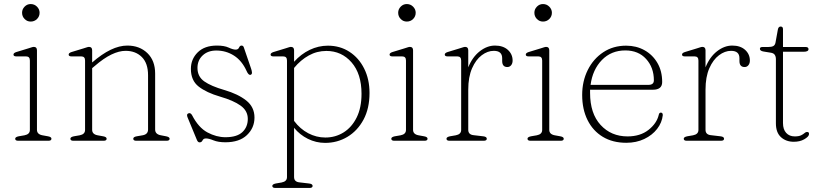

<svg xmlns="http://www.w3.org/2000/svg" viewBox="-20 -695 4056 948"><path d="M131.5 -588.5Q114 -588.5 101.5 -601.2Q89 -614 89 -632Q89 -649.5 101.5 -662.2Q114 -675 131.5 -675Q150 -675 162.8 -662Q175.5 -649 175.5 -632Q175.5 -614 162.8 -601.2Q150 -588.5 131.5 -588.5ZM162.5 -446.5V-54Q162.5 -32 189.5 -27L217 -22Q234 -19 234 -10Q234 0 219 0H70Q55 0 55 -10Q55 -18.5 72 -22L101 -27Q127.5 -32 127.5 -53.5V-396Q127.5 -416.5 109 -416.5H61Q46.5 -416.5 46.5 -425.5Q46.5 -433.5 60.5 -438L119.5 -456Q128 -458.5 135.2 -461Q142.5 -463.5 147 -463.5Q162.5 -463.5 162.5 -446.5Z M435 -446.5V-386.5Q530.5 -470 608.5 -470Q669 -470 707.5 -433Q746 -396 746 -332V-55.5Q746 -32 774.5 -27L800.5 -22Q817.5 -18.5 817.5 -10Q817.5 0 802.5 0H653Q638 0 638 -10Q638 -19 655 -22L684 -27Q711 -31.5 711 -55.5V-323.5Q711 -383 680.2 -413.5Q649.5 -444 600 -444Q568 -444 530 -425.8Q492 -407.5 447 -368.5L435 -358.5V-54Q435 -32 462 -27L489.5 -22Q506.5 -19 506.5 -10Q506.5 0 491.5 0H342.5Q327.5 0 327.5 -10Q327.5 -18.5 344.5 -22L373.5 -27Q400 -32 400 -53.5V-396Q400 -416.5 381.5 -416.5H333.5Q319 -416.5 319 -425.5Q319 -433.5 333 -438L392 -456Q400.5 -458.5 407.8 -461Q415 -463.5 419.5 -463.5Q435 -463.5 435 -446.5Z M1048 -445.5Q1006.5 -445.5 980.8 -421.5Q955 -397.5 955 -359.5Q955 -317 988.5 -293.2Q1022 -269.5 1088 -250.5Q1155 -231 1195.8 -198.8Q1236.5 -166.5 1236.5 -114.5Q1236.5 -63.5 1199.2 -28Q1162 7.5 1093 7.5Q1057.5 7.5 1034.2 -2Q1011 -11.5 997 -11.5Q984.5 -11.5 980 -1.8Q975.5 8 965.5 8Q957 8 952 -4.5L906.5 -114.5Q898.5 -132 912 -136Q921.5 -138.5 928.5 -126Q960 -65 1004.2 -41.2Q1048.5 -17.5 1093 -17.5Q1150 -17.5 1176.8 -42.8Q1203.5 -68 1203.5 -108Q1203.5 -148 1168 -173.5Q1132.5 -199 1066.5 -218Q999.5 -237.5 961 -267.5Q922.5 -297.5 922.5 -355Q922.5 -403 956.2 -436.5Q990 -470 1051 -470Q1087.5 -470 1109 -460Q1130.5 -450 1143.5 -450Q1156 -450 1160.2 -460Q1164.5 -470 1172.5 -470Q1180.5 -470 1183.5 -462L1219.5 -357Q1223 -347.5 1224 -337.8Q1225 -328 1217 -325.5Q1207 -323 1197.5 -344.5Q1174.5 -395.5 1135.2 -420.5Q1096 -445.5 1048 -445.5Z M1432 -446.5V-390Q1466 -428 1509.2 -448.8Q1552.5 -469.5 1599 -469.5Q1659 -469.5 1705.5 -439.2Q1752 -409 1778.2 -356.2Q1804.5 -303.5 1804.5 -236Q1804.5 -159.5 1774.8 -104.2Q1745 -49 1695.2 -19.2Q1645.5 10.5 1585.5 10.5Q1540.5 10.5 1500.2 -9.5Q1460 -29.5 1432 -64V179Q1432 203 1459 205.5L1506 211Q1523.5 213 1523.5 223Q1523.5 233 1508 233H1339.5Q1324.5 233 1324.5 223Q1324.5 214.5 1341.5 211L1370.5 206Q1397 201 1397 179.5V-396Q1397 -416.5 1378.5 -416.5H1330.5Q1316 -416.5 1316 -425.5Q1316 -433.5 1330 -438L1389 -456Q1397.5 -458.5 1404.8 -461Q1412 -463.5 1416.5 -463.5Q1432 -463.5 1432 -446.5ZM1591.5 -443.5Q1545 -443.5 1504.8 -421.2Q1464.5 -399 1432 -359.5V-98Q1461.5 -58.5 1501.8 -37.2Q1542 -16 1586.5 -16Q1636 -16 1676.5 -41.2Q1717 -66.5 1741 -114.8Q1765 -163 1765 -232Q1765 -330.5 1715.8 -387Q1666.5 -443.5 1591.5 -443.5Z M1988.5 -588.5Q1971 -588.5 1958.5 -601.2Q1946 -614 1946 -632Q1946 -649.5 1958.5 -662.2Q1971 -675 1988.5 -675Q2007 -675 2019.8 -662Q2032.5 -649 2032.5 -632Q2032.5 -614 2019.8 -601.2Q2007 -588.5 1988.5 -588.5ZM2019.5 -446.5V-54Q2019.5 -32 2046.5 -27L2074 -22Q2091 -19 2091 -10Q2091 0 2076 0H1927Q1912 0 1912 -10Q1912 -18.5 1929 -22L1958 -27Q1984.5 -32 1984.5 -53.5V-396Q1984.5 -416.5 1966 -416.5H1918Q1903.5 -416.5 1903.5 -425.5Q1903.5 -433.5 1917.5 -438L1976.5 -456Q1985 -458.5 1992.2 -461Q1999.5 -463.5 2004 -463.5Q2019.5 -463.5 2019.5 -446.5Z M2292 -446.5V-362.5Q2312.5 -413.5 2348.8 -441.8Q2385 -470 2424 -470Q2464 -470 2487.5 -448.8Q2511 -427.5 2511 -396Q2511 -382 2503.8 -373Q2496.5 -364 2485 -364Q2459.5 -364 2459.5 -394V-407.5Q2459.5 -444 2418 -444Q2387.5 -444 2358.5 -422.2Q2329.5 -400.5 2310.8 -357.8Q2292 -315 2292 -252.5V-54Q2292 -30 2319 -27.5L2366 -22Q2383.5 -20 2383.5 -10Q2383.5 0 2368 0H2199.5Q2184.5 0 2184.5 -10Q2184.5 -18.5 2201.5 -22L2230.5 -27Q2257 -32 2257 -53.5V-396Q2257 -416.5 2238.5 -416.5H2190.5Q2176 -416.5 2176 -425.5Q2176 -433.5 2190 -438L2249 -456Q2257.5 -458.5 2264.8 -461Q2272 -463.5 2276.5 -463.5Q2292 -463.5 2292 -446.5Z M2661 -588.5Q2643.5 -588.5 2631 -601.2Q2618.5 -614 2618.5 -632Q2618.5 -649.5 2631 -662.2Q2643.5 -675 2661 -675Q2679.5 -675 2692.2 -662Q2705 -649 2705 -632Q2705 -614 2692.2 -601.2Q2679.5 -588.5 2661 -588.5ZM2692 -446.5V-54Q2692 -32 2719 -27L2746.5 -22Q2763.5 -19 2763.5 -10Q2763.5 0 2748.5 0H2599.5Q2584.5 0 2584.5 -10Q2584.5 -18.5 2601.5 -22L2630.5 -27Q2657 -32 2657 -53.5V-396Q2657 -416.5 2638.5 -416.5H2590.5Q2576 -416.5 2576 -425.5Q2576 -433.5 2590 -438L2649 -456Q2657.5 -458.5 2664.8 -461Q2672 -463.5 2676.5 -463.5Q2692 -463.5 2692 -446.5Z M3249.5 -290Q3249.5 -252 3204 -252H2893.5Q2893.5 -244 2893.5 -236.5Q2893.5 -134.5 2945.5 -78Q2997.5 -21.5 3078.5 -21.5Q3141 -21.5 3181.8 -53.5Q3222.5 -85.5 3232.5 -127.5Q3234.5 -139 3243 -139Q3252.5 -139 3252.5 -126.5Q3248.5 -89.5 3224.5 -58.5Q3200.5 -27.5 3161.2 -8.8Q3122 10 3072.5 10Q3005 10 2956.2 -19.5Q2907.5 -49 2881 -102.2Q2854.5 -155.5 2854.5 -226Q2854.5 -294 2882 -349.2Q2909.5 -404.5 2958.5 -437Q3007.5 -469.5 3071.5 -469.5Q3122 -469.5 3162.2 -447Q3202.5 -424.5 3226 -384.2Q3249.5 -344 3249.5 -290ZM3067.5 -446Q2998 -446 2952 -398.8Q2906 -351.5 2896 -276H3182Q3208.5 -276 3208.5 -298.5Q3208.5 -361.5 3170.2 -403.8Q3132 -446 3067.5 -446Z M3463.5 -446.5V-362.5Q3484 -413.5 3520.2 -441.8Q3556.5 -470 3595.5 -470Q3635.5 -470 3659 -448.8Q3682.5 -427.5 3682.5 -396Q3682.5 -382 3675.2 -373Q3668 -364 3656.5 -364Q3631 -364 3631 -394V-407.5Q3631 -444 3589.5 -444Q3559 -444 3530 -422.2Q3501 -400.5 3482.2 -357.8Q3463.5 -315 3463.5 -252.5V-54Q3463.5 -30 3490.5 -27.5L3537.5 -22Q3555 -20 3555 -10Q3555 0 3539.5 0H3371Q3356 0 3356 -10Q3356 -18.5 3373 -22L3402 -27Q3428.5 -32 3428.5 -53.5V-396Q3428.5 -416.5 3410 -416.5H3362Q3347.5 -416.5 3347.5 -425.5Q3347.5 -433.5 3361.5 -438L3420.5 -456Q3429 -458.5 3436.2 -461Q3443.5 -463.5 3448 -463.5Q3463.5 -463.5 3463.5 -446.5Z M3784.5 -435 3750.5 -440.5Q3732 -443.5 3732 -454Q3732 -463 3745 -463H3774Q3789.5 -463 3798 -467.5Q3806.5 -472 3809 -484.5L3820.5 -548Q3823 -564 3834.5 -564Q3846 -564 3846 -551V-463H3957Q3972 -463 3972 -452.5Q3972 -439.5 3948.5 -439.5H3846V-87.5Q3846 -56 3861.8 -38.8Q3877.5 -21.5 3904 -21.5Q3924.5 -21.5 3935.5 -27Q3946.5 -32.5 3952.5 -38Q3958.5 -43.5 3964.5 -43.5Q3977 -43.5 3974 -30Q3972 -19.5 3950.8 -7.2Q3929.5 5 3899.5 5Q3861 5 3836 -17.8Q3811 -40.5 3811 -86V-403Q3811 -416 3805.2 -424.5Q3799.5 -433 3784.5 -435Z"/></svg>

Font: Fraunces 9pt Soft Thin
Style: Regular
Weight: 100
Version: Version 1.000;[b76b70a41]